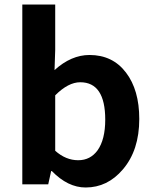

<svg xmlns="http://www.w3.org/2000/svg" viewBox="-20 -818 684 852"><path d="M210 -59H207L194 0H79V-798H225V-597L222 -507Q296 -574 377 -574Q480 -574 539 -496Q598 -419 598 -290Q598 -151 525 -66Q457 14 360 14Q281 14 210 -59ZM413 -151Q447 -199 447 -287Q447 -453 336 -453Q283 -453 225 -395V-149Q272 -107 327 -107Q381 -107 413 -151Z"/></svg>

Font: `nÑOS-|
Style: Bold
Weight: 700
Designer: Ryoko NISHIZUKA ¬âXZm¬º[P (kana & ideographs); Paul D. Hunt (Latin, Greek & Cyrillic); Wenlong ZHANG _ e¬á¬ü¬ô (bopomof
Foundry: Adobe Systems Incorporated
Version: Version 1.00 June 24, 2014, initial release